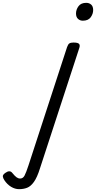

<svg xmlns="http://www.w3.org/2000/svg" viewBox="-308 -815 677 1354"><path d="M-173 519Q-202 519 -229.5 502.5Q-257 486 -277 456Q-287 441 -288 429Q-289 417 -270 404Q-255 393 -242.5 393Q-230 393 -221 405Q-203 427 -191 435.5Q-179 444 -166 444Q-146 444 -135 423.5Q-124 403 -107 351L165 -483Q172 -503 181.5 -509Q191 -515 210 -515Q241 -515 249.5 -505.5Q258 -496 251 -476L-26 372Q-46 436 -68.5 467.5Q-91 499 -116.5 509Q-142 519 -173 519ZM276 -669Q256 -669 242 -682Q228 -695 228 -720Q228 -747 245.5 -771Q263 -795 300 -795Q321 -795 335 -782.5Q349 -770 349 -744Q349 -717 331.5 -693Q314 -669 276 -669Z"/></svg>

Font: Playwrite NZ
Style: Regular
Weight: 400
Designer: Veronika Burian, José Scaglione
Foundry: TypeTogether
Version: Version 1.002